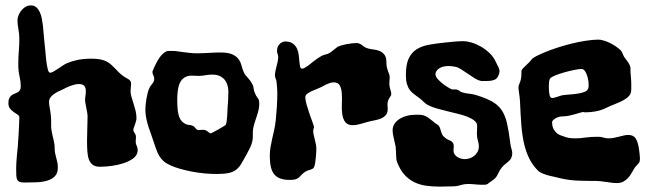

<svg xmlns="http://www.w3.org/2000/svg" viewBox="-20 -671 2407 713"><path d="M490.2 -105Q487.3 -91.8 473.4 -81.8Q459.5 -71.8 439.7 -65.2Q419.9 -58.6 396.5 -55.2Q373 -51.8 351.1 -51.8Q334.5 -51.8 325 -58.6Q315.4 -65.4 310.5 -77.9Q305.7 -90.3 304.4 -108.2Q303.2 -126 303.2 -147.9Q303.2 -171.4 304.2 -194.8Q305.2 -218.3 305.2 -237.8Q305.2 -244.6 303.7 -253.2Q302.2 -261.7 300.5 -270.5Q298.8 -279.3 297.4 -286.9Q295.9 -294.4 295.9 -299.8Q295.9 -306.6 297.4 -315.7Q298.8 -324.7 298.8 -333Q298.8 -345.2 293 -352.1Q287.1 -358.9 272.9 -358.9Q264.6 -358.9 256.1 -356.7Q247.6 -354.5 239.5 -351.3Q231.4 -348.1 225.1 -345Q218.8 -341.8 214.8 -339.8Q204.6 -335.4 195.1 -330.6Q185.5 -325.7 178.2 -320.1Q170.9 -314.5 166.5 -307.9Q162.1 -301.3 162.1 -293Q162.1 -283.2 164.8 -269.3Q167.5 -255.4 168.9 -241.2Q170.4 -225.6 169.9 -210.4Q169.4 -195.3 171.9 -183.1Q173.8 -172.4 175.8 -164.6Q177.7 -156.7 179.4 -149.7Q181.2 -142.6 182.1 -135.3Q183.1 -127.9 183.1 -118.2Q183.1 -109.4 184.8 -101.6Q186.5 -93.8 188.7 -85.4Q190.9 -77.1 192.9 -68.4Q194.8 -59.6 194.8 -48.8Q194.8 -28.3 184.3 -17.1Q173.8 -5.9 156.5 -0.5Q139.2 4.9 116.7 5.9Q94.2 6.8 70.8 6.8Q59.1 6.8 53 4.4Q46.9 2 43.9 -3.9Q41 -9.8 40.5 -19.8Q40 -29.8 40 -44.9Q40 -56.2 40.8 -68.1Q41.5 -80.1 42.5 -90.8Q43.5 -101.6 44.4 -110.4Q45.4 -119.1 45.9 -124Q46.4 -134.8 47.6 -149.9Q48.8 -165 49.6 -180.9Q50.3 -196.8 51 -211.2Q51.8 -225.6 51.8 -234.9Q51.8 -241.2 45.4 -245.4Q39.1 -249.5 31.5 -254.6Q23.9 -259.8 17.6 -267.3Q11.2 -274.9 11.2 -288.1Q11.2 -299.8 14.6 -306.6Q18.1 -313.5 23.2 -317.1Q28.3 -320.8 34.2 -323Q40 -325.2 45.2 -328.1Q50.3 -331.1 53.7 -336.2Q57.1 -341.3 57.1 -351.1Q57.1 -367.7 52.5 -387.7Q47.9 -407.7 47.9 -432.1Q47.9 -455.6 49.8 -480Q51.8 -504.4 51.8 -527.8Q51.8 -544.9 48.3 -563Q44.9 -581.1 44.9 -596.2Q44.9 -603.5 48.3 -612.8Q51.8 -622.1 58.1 -630.6Q64.5 -639.2 73.7 -645Q83 -650.9 95.2 -650.9Q106.4 -650.9 114.3 -644.3Q122.1 -637.7 127.2 -627.2Q132.3 -616.7 135 -603.3Q137.7 -589.8 139.4 -575.9Q141.1 -562 141.8 -548.6Q142.6 -535.2 144 -524.9Q146 -509.3 147.7 -488Q149.4 -466.8 151.6 -447.5Q153.8 -428.2 157.2 -414.6Q160.6 -400.9 166 -400.9Q170.9 -400.9 179 -405.5Q187 -410.2 195.8 -416Q204.6 -421.9 213.4 -427.7Q222.2 -433.6 228 -436Q243.7 -442.9 266.1 -448Q288.6 -453.1 320.8 -453.1Q339.4 -453.1 352.5 -450.4Q365.7 -447.8 375.2 -442.9Q384.8 -438 392.1 -431.6Q399.4 -425.3 406.5 -417.7Q413.6 -410.2 421.6 -402.1Q429.7 -394 440.9 -386.2Q445.3 -383.3 449.7 -381.1Q454.1 -378.9 458 -376.2Q461.9 -373.5 464.4 -369.9Q466.8 -366.2 466.8 -359.9Q466.8 -354 465.8 -346.9Q464.8 -339.8 464.8 -333Q464.8 -322.8 468.3 -311Q471.7 -299.3 475.8 -286.6Q480 -273.9 483.4 -260Q486.8 -246.1 486.8 -231.9Q486.8 -227.1 484.9 -220.2Q482.9 -213.4 480.7 -207Q478.5 -200.7 476.8 -196Q475.1 -191.4 475.1 -190.9Q475.1 -183.6 480 -177Q484.9 -170.4 484.9 -162.1Q484.9 -157.2 484.4 -153.1Q483.9 -148.9 483.9 -145Q483.9 -136.7 487.5 -129.9Q491.2 -123 491.2 -113.8Q491.2 -111.3 491.2 -109.4Q491.2 -107.4 490.2 -105Z M941.9 -296.9Q941.9 -293.9 942.4 -291.5Q942.9 -289.1 942.9 -286.1Q942.9 -274.9 940.2 -263.2Q937.5 -251.5 933.6 -239.7Q929.7 -228 925.8 -216.1Q921.9 -204.1 919.9 -191.9Q918.9 -187 918.9 -180.9Q918.9 -174.8 918.9 -168.5Q918.9 -162.1 918.5 -156.2Q918 -150.4 917 -146Q914.6 -133.8 907.2 -119.6Q899.9 -105.5 893.1 -92.8Q882.8 -73.7 874.8 -60.8Q866.7 -47.9 855.7 -39.8Q844.7 -31.7 828.1 -28.3Q811.5 -24.9 784.2 -24.9Q760.7 -24.9 736.8 -27.3Q712.9 -29.8 690.4 -34.2Q668 -38.6 648.4 -44.2Q628.9 -49.8 614.7 -56.2Q598.1 -63.5 588.4 -71.8Q578.6 -80.1 571.5 -91.8Q564.5 -103.5 558.6 -120.8Q552.7 -138.2 543.9 -164.1Q539.6 -177.2 534.9 -189.9Q530.3 -202.6 526.9 -215.6Q523.4 -228.5 521.5 -241.5Q519.5 -254.4 520 -268.1Q520 -275.9 521.2 -286.4Q522.5 -296.9 524.4 -307.4Q526.4 -317.9 528.8 -327.4Q531.2 -336.9 534.2 -342.8Q536.6 -348.6 539.8 -352.5Q543 -356.4 545.9 -360.4Q548.8 -364.3 550.8 -368.2Q552.7 -372.1 552.7 -377.9Q552.7 -382.3 551.8 -385.5Q550.8 -388.7 549.3 -391.6Q547.9 -394.5 546.9 -397.7Q545.9 -400.9 545.9 -404.8Q545.9 -404.3 548.1 -410.2Q550.3 -416 554.2 -424.6Q558.1 -433.1 563.7 -443.1Q569.3 -453.1 575.9 -461.7Q582.5 -470.2 590.6 -476.1Q598.6 -481.9 606.9 -481.9H618.2H622.1Q628.9 -481.9 638.7 -480.5Q648.4 -479 659.9 -477.5Q671.4 -476.1 684.3 -474.6Q697.3 -473.1 710 -473.1Q732.4 -473.1 755.4 -474.6Q778.3 -476.1 798.8 -476.1Q828.1 -476.1 843.5 -468.8Q858.9 -461.4 866.5 -450.4Q874 -439.5 877.2 -426.5Q880.4 -413.6 885.7 -401.9Q889.6 -393.1 899.4 -383.1Q909.2 -373 917 -358.9Q920.9 -352.1 921.9 -342.3Q922.9 -332.5 926.8 -325.2Q930.7 -314.5 935.8 -308.8Q940.9 -303.2 941.9 -296.9ZM825.2 -272Q826.2 -281.7 827.1 -298.1Q828.1 -314.5 828.1 -330.1Q828.1 -337.9 826.2 -348.9Q824.2 -359.9 817.9 -369.9Q811.5 -379.9 799.6 -387Q787.6 -394 768.1 -394Q755.9 -394 742.9 -391.6Q730 -389.2 717.8 -389.2Q711.9 -389.2 705.6 -389.6Q699.2 -390.1 692.9 -390.1Q675.8 -390.1 665 -383.1Q654.3 -376 648.4 -364Q642.6 -352.1 640.4 -335.9Q638.2 -319.8 638.2 -301.8Q638.2 -278.3 639.9 -262.7Q641.6 -247.1 645.5 -236.8Q649.4 -226.6 655.3 -220.5Q661.1 -214.4 669.9 -210Q677.7 -207 682.6 -207Q687.5 -207 694.8 -204.1Q699.2 -202.6 701.7 -200Q704.1 -197.3 706.3 -194.6Q708.5 -191.9 711.2 -189.9Q713.9 -188 717.8 -188Q721.2 -188 725.3 -188.5Q729.5 -189 733.9 -189Q739.7 -189 744.1 -187Q748.5 -185.1 751.7 -182.4Q754.9 -179.7 757.6 -177.7Q760.3 -175.8 763.2 -175.8Q764.6 -176.3 773.2 -180.7Q781.7 -185.1 791.5 -190.7Q801.3 -196.3 809.3 -201.2Q817.4 -206.1 817.9 -207Q820.3 -210.9 821.5 -219.5Q822.8 -228 823.5 -237.8Q824.2 -247.6 824.5 -256.8Q824.7 -266.1 825.2 -272Z M1433.1 -321.8Q1432.6 -316.9 1430.4 -313.7Q1428.2 -310.5 1425.5 -306.4Q1422.9 -302.2 1420.9 -296.4Q1418.9 -290.5 1418.9 -280.8Q1418.9 -276.9 1419.4 -273.9Q1419.9 -271 1419.9 -267.1Q1419.9 -252.4 1413.3 -244.4Q1406.7 -236.3 1395.8 -231.4Q1384.8 -226.6 1370.1 -223.9Q1355.5 -221.2 1339.8 -216.8Q1328.6 -213.9 1315.9 -210Q1303.2 -206.1 1291 -206.1Q1270.5 -206.1 1262 -217.8Q1253.4 -229.5 1251 -247.3Q1248.5 -265.1 1249.5 -285.6Q1250.5 -306.2 1249.3 -324Q1248 -341.8 1241.9 -353.5Q1235.8 -365.2 1219.2 -365.2Q1212.4 -365.2 1205.1 -362.8Q1197.8 -360.4 1191.2 -357.2Q1184.6 -354 1179 -350.8Q1173.3 -347.7 1169.9 -346.2Q1162.6 -342.8 1153.1 -339.1Q1143.6 -335.4 1134.8 -331.3Q1126 -327.1 1119.9 -322Q1113.8 -316.9 1113.8 -310.1Q1113.8 -298.8 1118.9 -281.5Q1124 -264.2 1129.9 -246.8Q1135.7 -229.5 1140.9 -216.1Q1146 -202.6 1146 -199.2Q1146 -195.8 1144.5 -192.6Q1143.1 -189.5 1143.1 -185.1Q1143.1 -178.2 1144.8 -170.4Q1146.5 -162.6 1148.7 -154.1Q1150.9 -145.5 1152.8 -136.5Q1154.8 -127.4 1154.8 -118.2Q1154.8 -115.2 1154.3 -105.7Q1153.8 -96.2 1152.8 -85.2Q1151.9 -74.2 1150.1 -64.2Q1148.4 -54.2 1146 -49.8Q1143.6 -45.9 1140.1 -43.9Q1136.7 -42 1132.8 -40.8Q1128.9 -39.6 1124.5 -38.3Q1120.1 -37.1 1115.2 -34.2Q1104.5 -27.3 1099.6 -21.7Q1094.7 -16.1 1090.1 -12Q1085.4 -7.8 1078.4 -5.4Q1071.3 -2.9 1056.2 -2.9Q1035.2 -2.9 1021 -8.1Q1006.8 -13.2 998 -24.2Q989.3 -35.2 985.6 -52.2Q981.9 -69.3 981.9 -92.8Q981.9 -108.9 984.6 -124.8Q987.3 -140.6 991 -156.7Q994.6 -172.9 998.3 -189.2Q1002 -205.6 1003.9 -223.1Q1006.3 -246.6 1008.1 -273.7Q1009.8 -300.8 1009.8 -324.2Q1009.8 -343.8 1006.8 -368.2Q1005.9 -374 1003.4 -379.9Q1001 -385.7 1001 -391.1Q1001 -398.4 1002.7 -406.7Q1004.4 -415 1006.6 -423.3Q1008.8 -431.6 1010.7 -440.2Q1012.7 -448.7 1013.2 -457Q1013.2 -465.3 1011 -470.5Q1008.8 -475.6 1008.8 -481Q1008.8 -494.6 1014.2 -502.2Q1019.5 -509.8 1025.4 -512.9Q1031.2 -516.1 1035.6 -516.6Q1040 -517.1 1038.1 -517.1Q1056.6 -517.1 1067.1 -509.5Q1077.6 -502 1082.8 -490.7Q1087.9 -479.5 1089.4 -466.6Q1090.8 -453.6 1091.8 -442.4Q1092.8 -431.2 1094.5 -423.6Q1096.2 -416 1102.1 -416Q1106 -416 1112.1 -419.4Q1118.2 -422.9 1123.5 -426.8Q1128.9 -430.7 1131.8 -433.3Q1134.8 -436 1132.8 -434.1L1131.8 -433.1Q1132.3 -433.1 1132.8 -433.6Q1134.3 -435.1 1136.2 -436Q1134.3 -435.1 1134.3 -435.1H1133.8Q1140.1 -439.9 1146.5 -444.8Q1151.9 -448.7 1158.2 -453.4Q1164.6 -458 1169.9 -460.9Q1178.2 -466.3 1188.5 -468.5Q1198.7 -470.7 1207 -476.1Q1214.4 -481.4 1221.7 -487.8Q1229 -494.1 1234.9 -498Q1240.7 -500.5 1249.3 -502.9Q1257.8 -505.4 1267.6 -507.1Q1277.3 -508.8 1286.6 -510Q1295.9 -511.2 1303.2 -511.2Q1310.1 -511.2 1314.9 -509Q1319.8 -506.8 1324.2 -503.4Q1328.6 -500 1333.7 -496.6Q1338.9 -493.2 1346.2 -491.2Q1355.5 -488.3 1367.7 -487.1Q1379.9 -485.8 1390.4 -481.4Q1400.9 -477.1 1408.2 -467Q1415.5 -457 1415 -436Q1415 -426.8 1417 -419.4Q1418.9 -412.1 1421.1 -406.2Q1423.3 -400.4 1425.3 -395Q1427.2 -389.6 1427.2 -383.8Q1427.2 -378.4 1426.5 -372.3Q1425.8 -366.2 1425.8 -359.9Q1425.8 -350.1 1429.4 -339.1Q1433.1 -328.1 1433.1 -321.8Z M1878.4 -84Q1876.5 -79.6 1872.6 -75.7Q1868.7 -71.8 1864 -67.9Q1859.4 -64 1854.2 -59.8Q1849.1 -55.7 1844.2 -49.8Q1835.9 -40 1830.8 -28.3Q1825.7 -16.6 1819.3 -9.8Q1819.3 -9.3 1814.7 -5.6Q1810.1 -2 1804.4 2Q1798.8 5.9 1794.4 9.3Q1790 12.7 1791 12.2Q1786.6 14.6 1781.5 14.9Q1776.4 15.1 1770 15.1Q1758.3 15.1 1744.6 13.7Q1731 12.2 1717.3 12.2Q1703.6 12.2 1689.9 16.6Q1676.3 21 1662.1 21Q1649.9 21 1638.2 21.5Q1626.5 22 1614.3 22Q1585.9 22 1561.8 18.6Q1537.6 15.1 1517.6 5.1Q1497.6 -4.9 1481.7 -22.5Q1465.8 -40 1455.1 -67.9Q1452.6 -73.7 1451.9 -80.8Q1451.2 -87.9 1450.9 -95.7Q1450.7 -103.5 1450.4 -111.6Q1450.2 -119.6 1449.2 -127Q1445.3 -146.5 1441.7 -160.6Q1438 -174.8 1438 -187Q1438 -200.2 1444.8 -210.9Q1451.7 -221.7 1463.6 -229.2Q1475.6 -236.8 1491.5 -241Q1507.3 -245.1 1525.4 -245.1Q1535.2 -245.1 1541.7 -244.6Q1548.3 -244.1 1554.9 -241.9Q1561.5 -239.7 1569.1 -234.6Q1576.7 -229.5 1588.4 -220.2Q1592.8 -215.3 1599.9 -211.2Q1606.9 -207 1609.4 -204.1Q1612.8 -199.7 1614.5 -193.8Q1616.2 -188 1618.2 -181.6Q1620.1 -175.3 1623 -169.9Q1626 -164.6 1631.3 -161.1Q1636.2 -155.8 1642.1 -153.3Q1647.9 -150.9 1653.1 -148.2Q1658.2 -145.5 1661.6 -141.1Q1665 -136.7 1665 -127.9Q1665 -123.5 1664.6 -119.6Q1664.1 -115.7 1664.1 -111.8Q1664.1 -104 1668 -98.1Q1671.9 -92.3 1678.2 -88.1Q1684.6 -84 1691.9 -82Q1699.2 -80.1 1706.1 -80.1Q1714.8 -80.1 1723.9 -83Q1732.9 -85.9 1740.7 -92Q1748.5 -98.1 1753.4 -107.2Q1758.3 -116.2 1758.3 -127.9Q1758.3 -137.2 1754.6 -148.9Q1751 -160.6 1751 -174.8Q1751 -181.6 1751.5 -189.2Q1752 -196.8 1752 -203.1Q1752 -214.4 1742.4 -222.4Q1732.9 -230.5 1717.3 -236.8Q1701.7 -243.2 1681.9 -248Q1662.1 -252.9 1641.8 -257.8Q1621.6 -262.7 1602.5 -268.1Q1583.5 -273.4 1569.3 -280.8Q1561.5 -284.7 1554 -292.2Q1546.4 -299.8 1538.1 -306.2Q1527.8 -314 1518.6 -320.6Q1509.3 -327.1 1502.2 -336.4Q1495.1 -345.7 1491.2 -358.9Q1487.3 -372.1 1487.3 -393.1Q1487.3 -431.2 1497.6 -453.4Q1507.8 -475.6 1526.9 -487.8Q1545.9 -500 1573.2 -504.9Q1600.6 -509.8 1634.3 -513.2Q1649.4 -514.6 1666.7 -516.4Q1684.1 -518.1 1701.2 -518.1Q1713.4 -518.1 1730.5 -513.2Q1747.6 -508.3 1764.9 -498.5Q1782.2 -488.8 1797.9 -473.9Q1813.5 -459 1822.3 -439Q1824.7 -433.1 1827.1 -429Q1829.6 -424.8 1831.3 -421.1Q1833 -417.5 1834 -413.8Q1835 -410.2 1835 -404.8Q1833 -393.1 1828.9 -386Q1824.7 -378.9 1817.9 -375.5Q1811 -372.1 1801.5 -371.1Q1792 -370.1 1779.3 -370.1Q1773.9 -370.1 1769.8 -370.1Q1765.6 -370.1 1764.2 -371.1Q1753.9 -373 1741.7 -380.9Q1729.5 -388.7 1716.8 -397.5Q1704.1 -406.2 1692.1 -413.8Q1680.2 -421.4 1671.4 -422.9Q1657.2 -425.8 1646 -425.8Q1623.5 -425.8 1610.4 -416.7Q1597.2 -407.7 1597.2 -395Q1597.2 -387.2 1605.2 -377.9Q1613.3 -368.7 1623.5 -360.6Q1633.8 -352.5 1643.6 -346.7Q1653.3 -340.8 1656.2 -339.8Q1660.2 -338.4 1667.2 -338.9Q1674.3 -339.4 1680.2 -336.9Q1684.6 -335.4 1688 -332.3Q1691.4 -329.1 1696.3 -328.1Q1708.5 -324.2 1722.2 -323Q1735.8 -321.8 1748 -317.9Q1785.2 -306.6 1807.6 -293.9Q1830.1 -281.2 1843.3 -261.5Q1856.4 -241.7 1863 -212.4Q1869.6 -183.1 1875 -139.2Q1876.5 -126.5 1879.4 -117.9Q1882.3 -109.4 1882.3 -101.1Q1882.3 -93.3 1878.4 -84Z M2353 -117.2Q2354 -107.4 2355.2 -99.1Q2356.4 -90.8 2356.4 -84Q2356.4 -76.2 2355.5 -72.3Q2354.5 -68.4 2352.3 -65.4Q2350.1 -62.5 2346.4 -59.1Q2342.8 -55.7 2337.4 -48.8Q2331.5 -39.6 2325.9 -29.3Q2320.3 -19 2312.7 -10.7Q2305.2 -2.4 2295.2 3.2Q2285.2 8.8 2271 8.8Q2262.2 8.8 2252.2 7.6Q2242.2 6.3 2232.2 4.9Q2222.2 3.4 2212.6 2.2Q2203.1 1 2195.3 1Q2161.6 1 2127.2 -0.2Q2092.8 -1.5 2062 -8.8Q2051.8 -11.7 2040.5 -13.9Q2029.3 -16.1 2018.1 -19Q2006.8 -22 1996.6 -26.1Q1986.3 -30.3 1979 -36.1Q1958 -57.1 1945.6 -82Q1933.1 -106.9 1926 -138.2Q1918.9 -169.4 1916 -207.5Q1913.1 -245.6 1911.1 -293Q1910.2 -309.6 1907.7 -324.7Q1905.3 -339.8 1905.3 -348.1Q1905.3 -352.1 1908.9 -360.4Q1912.6 -368.7 1914.1 -376Q1916.5 -386.7 1916.3 -397.2Q1916 -407.7 1917 -410.2Q1918.5 -413.6 1923.1 -418.2Q1927.7 -422.9 1933.3 -428.2Q1939 -433.6 1944.6 -439.2Q1950.2 -444.8 1954.1 -450.2Q1957.5 -455.1 1970.9 -462.2Q1984.4 -469.2 2004.4 -477.5Q2024.4 -485.8 2049.3 -493.9Q2074.2 -502 2100.3 -508.5Q2126.5 -515.1 2152.6 -519.3Q2178.7 -523.4 2201.2 -523.9Q2210.4 -523.9 2221.9 -520.5Q2233.4 -517.1 2244.9 -511.5Q2256.3 -505.9 2267.1 -498.5Q2277.8 -491.2 2285.2 -483.9Q2289.1 -480 2292.5 -470.9Q2295.9 -461.9 2300.3 -456.1Q2311 -442.4 2315.2 -435.5Q2319.3 -428.7 2320.6 -423.3Q2321.8 -418 2321.3 -411.6Q2320.8 -405.3 2322.3 -392.1Q2323.2 -381.8 2323.7 -375Q2324.2 -368.2 2324.2 -362.3Q2324.2 -356.4 2324.2 -351.1Q2324.2 -345.7 2324.2 -338.9Q2324.2 -324.7 2316.9 -315.9Q2309.6 -307.1 2296.9 -299.8Q2284.2 -292.5 2266.4 -285.6Q2248.5 -278.8 2228 -269Q2210.9 -260.7 2191.4 -257.3Q2171.9 -253.9 2155.3 -253.9Q2152.8 -253.9 2151.4 -253.9Q2149.9 -253.9 2147.5 -254.9Q2144 -255.4 2135.7 -252.9Q2127.4 -250.5 2116.7 -247.3Q2106 -244.1 2093.5 -241.5Q2081.1 -238.8 2069.3 -238.8Q2061.5 -238.8 2054.4 -236.6Q2047.4 -234.4 2042 -231Q2036.6 -227.5 2033.4 -224.1Q2030.3 -220.7 2030.3 -217.8Q2030.3 -200.7 2036.4 -190.4Q2042.5 -180.2 2049.8 -174.8Q2058.6 -168.5 2069.3 -166Q2081.5 -160.6 2092.8 -158.9Q2104 -157.2 2115.2 -157.2Q2133.8 -157.2 2154.1 -160.2Q2174.3 -163.1 2200.2 -163.1Q2212.4 -163.1 2220.9 -160.2Q2229.5 -157.2 2239.3 -157.2Q2249.5 -157.2 2259.8 -159.2Q2270 -161.1 2279.3 -163.6Q2288.6 -166 2297.1 -168Q2305.7 -169.9 2313 -169.9Q2332 -169.9 2340.6 -157Q2349.1 -144 2353 -117.2ZM2164.1 -341.8Q2165 -344.2 2165.5 -347.2Q2166 -350.1 2166 -353Q2166 -367.7 2163.3 -379.2Q2160.6 -390.6 2157 -398.7Q2153.3 -406.7 2148.9 -410.9Q2144.5 -415 2141.1 -415Q2131.8 -415 2113.3 -411.4Q2094.7 -407.7 2075.7 -402.3Q2056.6 -397 2041.3 -390.6Q2025.9 -384.3 2022.5 -378.9Q2020 -375 2019 -367.4Q2018.1 -359.9 2018.1 -350.1Q2018.1 -329.6 2020.8 -318.4Q2023.4 -307.1 2030.3 -307.1Q2034.7 -307.1 2040 -308.6Q2045.4 -310.1 2050.5 -311.8Q2055.7 -313.5 2059.8 -314.9Q2064 -316.4 2066.4 -316.9Q2077.1 -318.8 2092.8 -319.8Q2108.4 -320.8 2123.3 -323Q2138.2 -325.2 2149.7 -329.3Q2161.1 -333.5 2164.1 -341.8Z"/></svg>

Font: Freckle Face
Style: Regular
Weight: 400
Designer: Astigmatic (AOETI)
Foundry: Astigmatic (AOETI)
Version: Version 1.000